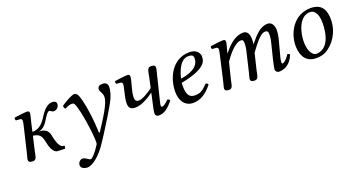

<svg xmlns="http://www.w3.org/2000/svg" viewBox="-46 -981 3229 1757"><g transform="rotate(-20 1568.5 -102.5)"><path d="M471 -355C490 -355 520 -375 520 -408C520 -426 509 -439 477 -439C428 -439 384 -385 355 -338C322 -284 283 -245 218 -244L235 -320C244 -359 256 -398 256 -415C256 -429 248 -436 235 -436C203 -436 158 -429 111 -423C104 -415 106 -404 112 -395L152 -392C164 -391 170 -382 170 -372C170 -363 168 -349 161 -321L102 -72C97 -52 89 -27 89 -17C89 -1 100 10 132 10C170 10 169 -34 178 -72L210 -210C280 -203 292 -165 302 -113C310 -72 331 -1 376 0L445 2L447 0L452 -19C452 -25 447 -26 442 -27L435 -28C398 -33 379 -119 372 -157C362 -206 328 -227 274 -227C320 -234 352 -276 377 -319C395 -350 415 -372 425 -372C448 -372 440 -355 471 -355Z M823 0C842 -32 964 -219 992 -285C1007 -320 1019 -356 1019 -392C1019 -420 1006 -439 967 -439C938 -439 921 -426 921 -402C921 -396 923 -386 926 -382C941 -359 947 -338 947 -322C947 -278 906 -203 872 -149C872 -149 820 -65 795 -28L788 -31C782 -147 775 -241 745 -365C731 -418 718 -439 693 -439C670 -439 596 -398 561 -372C562 -361 566 -349 574 -341C586 -347 619 -363 640 -363C653 -363 663 -360 668 -351C672 -343 678 -327 683 -309C714 -207 744 36 732 62C691 129 649 173 635 173C625 173 606 160 600 155C593 149 573 141 565 141C544 141 519 161 519 192C519 225 563 234 580 234C633 234 713 169 777 70Z M1213 -320C1224 -359 1234 -398 1234 -415C1234 -429 1226 -436 1213 -436C1181 -436 1136 -429 1089 -423C1082 -415 1084 -404 1090 -395L1130 -392C1142 -391 1148 -382 1148 -372C1148 -363 1146 -349 1139 -321L1124 -254C1119 -230 1117 -213 1117 -195C1117 -156 1130 -131 1183 -131C1241 -131 1317 -176 1363 -211L1342 -115C1335 -84 1325 -42 1325 -23C1325 -4 1332 10 1362 10C1410 10 1455 -24 1501 -83C1498 -92 1492 -100 1478 -100C1452 -70 1423 -55 1413 -55C1406 -55 1403 -60 1403 -72C1403 -81 1408 -98 1414 -124L1470 -352C1474 -370 1483 -400 1483 -412C1483 -429 1473 -439 1441 -439C1403 -439 1403 -395 1395 -357L1372 -251C1331 -220 1267 -181 1234 -181C1201 -181 1196 -200 1196 -227C1196 -244 1199 -266 1206 -293Z M1655 -199C1912 -249 1912 -325 1912 -363C1912 -364 1912 -364 1912 -365C1912 -390 1889 -439 1817 -439C1643 -439 1571 -269 1571 -142C1571 -57 1611 10 1694 10C1761 10 1822 -25 1881 -101C1876 -112 1870 -117 1858 -117C1801 -59 1778 -50 1730 -50C1685 -50 1654 -74 1654 -165C1654 -170 1654 -191 1655 -199ZM1843 -370C1843 -280 1738 -247 1662 -237C1697 -379 1752 -408 1794 -408C1830 -408 1843 -399 1843 -370Z M2071 -321 2014 -72C2009 -52 2001 -27 2001 -17C2001 -1 2010 10 2042 10C2080 10 2078 -34 2088 -72L2128 -233C2206 -346 2262 -379 2294 -379C2314 -379 2320 -372 2320 -342C2320 -330 2319 -306 2312 -275L2264 -72C2259 -52 2251 -27 2251 -17C2251 -1 2260 10 2292 10C2330 10 2329 -34 2338 -72L2376 -229C2461 -348 2500 -379 2532 -379C2551 -379 2561 -372 2561 -342C2561 -331 2560 -302 2552 -271L2513 -114C2503 -73 2495 -32 2495 -23C2495 -3 2513 10 2527 10C2586 10 2641 -19 2675 -101C2673 -110 2666 -115 2653 -115C2629 -77 2601 -50 2583 -50C2578 -50 2576 -56 2576 -61C2576 -65 2578 -90 2581 -101L2628 -279C2634 -302 2638 -333 2638 -352C2638 -415 2608 -439 2577 -439C2506 -439 2451 -378 2393 -305C2396 -321 2397 -339 2397 -352C2397 -422 2367 -439 2339 -439C2267 -439 2202 -386 2143 -310L2141 -311L2143 -320C2153 -359 2166 -398 2166 -415C2166 -429 2158 -436 2145 -436C2113 -436 2068 -429 2021 -423C2014 -415 2016 -404 2022 -395L2062 -392C2074 -391 2080 -382 2080 -372C2080 -363 2077 -349 2071 -321Z M2750 -162C2750 -109 2763 10 2890 10C2922 10 2953 6 2982 -9C3069 -53 3137 -159 3137 -277C3137 -349 3119 -439 2996 -439C2829 -439 2750 -282 2750 -162ZM2833 -170C2833 -260 2872 -406 2978 -406C3008 -406 3024 -390 3039 -362C3051 -337 3054 -300 3054 -270C3054 -230 3048 -144 3011 -88C2983 -45 2943 -27 2905 -27C2876 -27 2833 -65 2833 -170Z"/></g></svg>

Font: Libertinus Serif
Style: Italic
Weight: 400
Italic angle: -12°
Designer: Philipp H. Poll, Khaled Hosny
Foundry: Caleb Maclennan
Version: Version 7.050;RELEASE